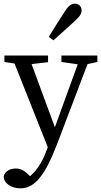

<svg xmlns="http://www.w3.org/2000/svg" viewBox="-20 -777 551 1047"><path d="M91 250C173 250 229 174 297 -6L475 -474H421L267 -49L236 38C211 108 171 177 104 210L131 232L170 210L139 179C112 152 92 142 66 142C36 142 7 156 0 184C0 223 42 250 91 250ZM251 52 292 -48 285 -68 135 -474H42L251 52ZM4 -439 102 -424H122L242 -438V-474H4V-439ZM315 -439 421 -424H441L511 -439V-474H315V-439ZM246 -576 271 -557C313 -594 353 -630 393 -667C420 -692 425 -707 425 -720C425 -745 407 -757 388 -757C371 -757 354 -747 335 -717C304 -670 275 -623 246 -576Z"/></svg>

Font: Source Serif Variable
Style: Regular
Weight: 389
Designer: Frank Grießhammer
Foundry: Adobe Systems Incorporated
Version: Version 3.001;hotconv 1.0.111;makeotfexe 2.5.65597